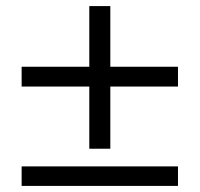

<svg xmlns="http://www.w3.org/2000/svg" viewBox="-20 -638 655 630"><path d="M273 -618H342V-419H564V-354H342V-150H273V-354H51V-419H273ZM51 -92H564V-28H51Z"/></svg>

Font: LINE Seed Sans KR Regular
Style: Regular
Weight: 400
Designer: LINE VX Design & Sandoll Inc & Dalton Maag Ltd
Foundry: Sandoll Inc.
Version: Version 1.000